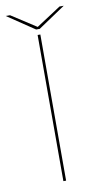

<svg xmlns="http://www.w3.org/2000/svg" viewBox="-119 -725 396 764"><g transform="rotate(-10 79.0 -343.5)"><path d="M73.5 0V-590.5H84.5V0ZM71.5 -613 -38.5 -687H-21L79.5 -622L179 -687H196L86 -613Z"/></g></svg>

Font: Anybody ExtraExpanded Thin
Style: Regular
Weight: 100
Width: 8
Designer: Tyler Finck
Foundry: Etcetera Type Company
Version: Version 1.010; ttfautohint (v1.8.3) -l 8 -r 50 -G 200 -x 14 